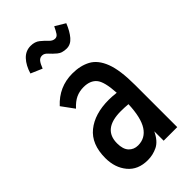

<svg xmlns="http://www.w3.org/2000/svg" viewBox="-218 -740 810 810"><g transform="rotate(-45 187.5 -334.5)"><path d="M151 11Q93 11 61.5 -27Q30 -65 30 -122Q30 -205 80 -245.5Q130 -286 214 -286Q233 -286 259 -283Q255 -353 235.5 -376Q216 -399 177 -399Q152 -399 131.5 -389.5Q111 -380 90 -357L49 -413Q104 -473 184 -473Q231 -473 265.5 -454.5Q300 -436 318.5 -388Q337 -340 337 -251V0H256V-56Q237 -16 209.5 -2.5Q182 11 151 11ZM109 -131Q109 -96 125 -79Q141 -62 166 -62Q209 -62 233 -99Q257 -136 260 -214Q238 -216 216 -216Q109 -216 109 -131ZM271 -668 316 -641Q302 -606 284 -585Q266 -564 242 -564Q215 -564 199 -577.5Q183 -591 171.5 -604Q160 -617 147 -617Q134 -617 126 -607Q118 -597 110 -576L59 -598Q70 -635 91 -657.5Q112 -680 142 -680Q167 -680 183 -667Q199 -654 211 -641Q223 -628 237 -628Q248 -628 255 -638.5Q262 -649 271 -668Z"/></g></svg>

Font: Inconsolata Condensed SemiBold
Style: Regular
Weight: 600
Width: 3
Monospace: yes
Designer: Raph Levien, Cyreal, Brenton Simpson
Foundry: Raph Levien, Cyreal, Google
Version: Version 3.100; ttfautohint (v1.8.4.7-5d5b)